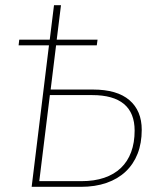

<svg xmlns="http://www.w3.org/2000/svg" viewBox="-20 -723 621 743"><path d="M216 -703 199.5 -569.5H357.5L354.5 -547.5H197L176 -376.5H339.5Q433 -376.5 480.8 -335.5Q528.5 -294.5 528.5 -220.5Q528.5 -169 512.5 -128.2Q496.5 -87.5 466.2 -59Q436 -30.5 392.2 -15.2Q348.5 0 292.5 0H102.5L169.5 -547.5H52L54.5 -569.5H172.5L189 -703ZM173 -355 132 -22H295.5Q345 -22 383.2 -35Q421.5 -48 447.8 -73Q474 -98 487.5 -134.5Q501 -171 501 -217.5Q501 -286 459.8 -320.5Q418.5 -355 337 -355Z"/></svg>

Font: Lato Thin
Style: Italic
Weight: 200
Italic angle: -7°
Designer: Lukasz Dziedzic
Foundry: tyPoland Lukasz Dziedzic
Version: Version 2.007; 2014-02-27